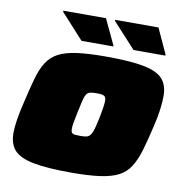

<svg xmlns="http://www.w3.org/2000/svg" viewBox="-78 -757 803 839"><g transform="rotate(10 323.5 -337.5)"><path d="M291 8Q184 8 123.5 -4Q63 -16 38.5 -43.5Q14 -71 14 -119Q14 -145 19.5 -179.5Q25 -214 35 -255Q50 -320 62.5 -365.5Q75 -411 94 -441Q113 -471 144 -487.5Q175 -504 225.5 -511Q276 -518 354 -518Q461 -518 521.5 -506.5Q582 -495 607 -467.5Q632 -440 632 -392Q632 -365 627.5 -330.5Q623 -296 613 -255Q598 -190 584.5 -144.5Q571 -99 552 -69Q533 -39 501.5 -22.5Q470 -6 419 1Q368 8 291 8ZM303 -157Q318 -157 327.5 -158.5Q337 -160 343 -165Q349 -170 354 -180.5Q359 -191 363.5 -209Q368 -227 374 -255Q379 -281 381.5 -298Q384 -315 384 -327Q384 -339 379.5 -344.5Q375 -350 366 -351.5Q357 -353 342 -353Q324 -353 313.5 -350.5Q303 -348 297 -339Q291 -330 286 -310Q281 -290 274 -255Q268 -228 265 -210Q262 -192 262 -181Q262 -170 266 -164.5Q270 -159 279.5 -158Q289 -157 303 -157ZM237 -567 136 -678V-683H325L378 -571V-567ZM468 -567 366 -678V-683H558L609 -572V-567Z"/></g></svg>

Font: Saira Expanded Black
Style: Italic
Weight: 900
Width: 7
Italic angle: -12°
Designer: Hector Gatti with collaboration of the Omnibus-Type team
Foundry: Omnibus-Type
Version: Version 1.101